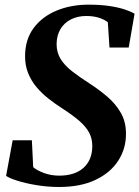

<svg xmlns="http://www.w3.org/2000/svg" viewBox="-20 -772 584 804"><path d="M227.5 11Q179 11 132.5 3.2Q86 -4.5 51.8 -15.5Q17.5 -26.5 5.5 -35.5L33 -184.5H113.5L119 -72Q135.5 -58 164.8 -47.2Q194 -36.5 228 -36.5Q260.5 -36.5 286 -44.8Q311.5 -53 329.2 -68.8Q347 -84.5 356.5 -107Q366 -129.5 366.5 -158Q367 -191.5 352.8 -217.5Q338.5 -243.5 310.5 -267.2Q282.5 -291 241.5 -317.5Q211 -337 182.8 -359.2Q154.5 -381.5 132.5 -407.8Q110.5 -434 97.8 -465.8Q85 -497.5 85 -536Q85 -606.5 120.8 -654.5Q156.5 -702.5 216.8 -727.5Q277 -752.5 351 -752.5Q400.5 -752.5 438.5 -746.8Q476.5 -741 502.8 -732.2Q529 -723.5 543.5 -714.5L519 -573H438.5L431.5 -679Q417.5 -690 394.8 -697.5Q372 -705 341 -705Q305.5 -705 277.5 -691Q249.5 -677 233.5 -650.8Q217.5 -624.5 217 -587.5Q217 -552.5 233.5 -525.5Q250 -498.5 281.2 -474Q312.5 -449.5 355.5 -422Q395 -396.5 429.8 -366.8Q464.5 -337 486 -299.5Q507.5 -262 507.5 -212.5Q508 -150 475.2 -99.2Q442.5 -48.5 380 -18.8Q317.5 11 227.5 11Z"/></svg>

Font: Merriweather 60pt
Style: Bold Italic
Weight: 700
Italic angle: -7.8°
Version: Version 2.101